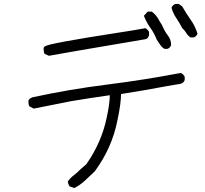

<svg xmlns="http://www.w3.org/2000/svg" viewBox="-20 -867 1040 974"><path d="M357 87 334 79Q326 69 324 54Q337 35 354.5 22Q372 9 388 -8L418 -34Q495 -144 521 -269Q537 -342 537 -384Q438 -370 342 -354L151 -316L129 -328Q124 -336 124 -354Q124 -364 143 -373Q332 -414 520 -437.5Q708 -461 897 -497Q911 -491 917 -477V-461Q912 -447 897 -442L826 -430Q710 -408 594 -390Q594 -343 576 -258Q549 -118 461 2Q436 26 410.5 49.5Q385 73 357 87ZM829 -619H814Q800 -628 792 -641Q784 -654 775 -666Q764 -696 743 -725.5Q722 -755 710 -787L729 -808H750Q769 -794 782 -773Q788 -761 794.5 -751.5Q801 -742 805 -733Q816 -707 832 -686.5Q848 -666 848 -638Q842 -623 829 -619ZM228 -584 206 -594Q201 -604 201 -621Q202 -629 209 -632Q221 -646 591 -703Q671 -715 717 -724Q723 -722 729 -715Q735 -708 736 -705V-687Q730 -670 717 -668Q303 -598 228 -584ZM962 -677H947Q934 -685 925.5 -699Q917 -713 904 -725Q891 -751 874.5 -775Q858 -799 850 -828Q856 -842 870 -847H887L904 -835Q923 -801 946.5 -768Q970 -735 982 -696Q977 -682 962 -677Z"/></svg>

Font: Yozai
Style: Regular
Weight: 400
Designer: LXGW / Y.OzVox
Foundry: LXGW / Y.OzVox
Version: Version 0.861;October 22, 2024